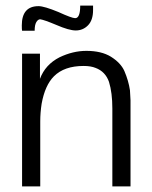

<svg xmlns="http://www.w3.org/2000/svg" viewBox="-20 -667 544 687"><path d="M59 0V-475H123V-460V-431V-398V-385Q142 -436 193 -462Q241 -485 289 -485Q343 -485 377 -464Q412 -442 425 -413Q440 -378 445 -344Q447 -316 447 -308V-271V0H382V-279Q382 -335 370 -374Q357 -411 322 -424Q305 -431 279 -431Q210 -431 173 -394Q141 -362 129 -296Q124 -264 124 -232V0ZM104 -557H59Q58 -561 58 -576Q58 -645 118 -645Q138 -645 189 -624Q237 -602 249 -602Q267 -602 267 -647H313V-631Q313 -595 295 -576.5Q277 -558 251 -558Q227 -558 181 -578Q138 -596 124 -598Q116 -598 110 -588Q104 -578 104 -557Z"/></svg>

Font: Pavanam
Style: Regular
Weight: 400
Designer: Tharique Azeez
Foundry: Tharique Azeez
Version: Version 1.86; ttfautohint (v1.3) -l 8 -r 50 -G 200 -x 14 -D 